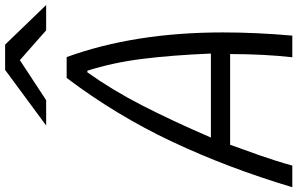

<svg xmlns="http://www.w3.org/2000/svg" viewBox="-258 -974 1207 780"><g transform="rotate(-90 346.0 -583.5)"><path d="M452.5 -1166.7H555.3L716.1 -1000H613.3L492.2 -1106.8L329.4 -1000H226.6ZM-24.1 0Q54 -261.1 160.8 -488Q267.6 -714.8 419.9 -916.7H504.6Q604.8 -640.6 604.8 -281.9Q604.8 -146.5 591.8 0H503.9Q516.9 -117.8 516.9 -252.6H148.4Q141.9 -233.7 127.3 -193.4Q112.6 -153 103.8 -127.9Q95.1 -102.9 83.7 -67.1Q72.3 -31.2 63.8 0ZM518.9 -330.7Q512.4 -489.6 497.1 -610.4Q481.8 -731.1 449.2 -832.7H442.7Q370.4 -731.1 308.6 -610.7Q246.7 -490.2 177.7 -330.7Z"/></g></svg>

Font: Monoid
Style: Italic
Weight: 400
Width: 4
Italic angle: -11°
Monospace: yes
Version: Version 0.61